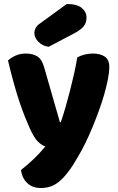

<svg xmlns="http://www.w3.org/2000/svg" viewBox="-20 -764 590 961"><path d="M128 -124Q117 -149 104.5 -180Q92 -211 78.5 -251Q65 -291 50.5 -342.5Q36 -394 20 -461Q34 -475 57.5 -485.5Q81 -496 109 -496Q144 -496 167 -481.5Q190 -467 201 -427L280 -152H284Q296 -186 307.5 -226Q319 -266 330 -308.5Q341 -351 350.5 -393.5Q360 -436 367 -477Q403 -496 446 -496Q481 -496 504 -481Q527 -466 527 -429Q527 -402 520 -366.5Q513 -331 501.5 -291Q490 -251 474.5 -208.5Q459 -166 442 -125Q425 -84 407 -47.5Q389 -11 372 18Q344 67 320 98Q296 129 274 146.5Q252 164 230 170.5Q208 177 184 177Q142 177 116 152Q90 127 85 87Q117 62 149 31.5Q181 1 207 -31Q190 -36 170.5 -54.5Q151 -73 128 -124ZM314 -744Q366 -744 389.5 -724Q413 -704 413 -676Q413 -650 399 -632.5Q385 -615 353 -598L224 -530Q194 -533 173 -554Q152 -575 152 -599Q152 -611 158 -623Q164 -635 178 -645Z"/></svg>

Font: Baloo Tammudu
Style: Regular
Weight: 400
Designer: Omkar Shende and Ek Type
Foundry: Ek Type
Version: Version 1.007;PS 1.000;hotconv 1.0.88;makeotf.lib2.5.647800